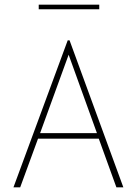

<svg xmlns="http://www.w3.org/2000/svg" viewBox="-20 -808 590 828"><path d="M482 0 406 -210H144L67 0H38L272 -634H280L512 0ZM276 -572 153 -234H398ZM147 -768V-788H408V-768Z"/></svg>

Font: Inconsolata SemiExpanded ExtraLight
Style: Regular
Weight: 200
Width: 6
Monospace: yes
Designer: Raph Levien, Cyreal, Brenton Simpson
Foundry: Raph Levien, Cyreal, Google
Version: Version 3.001; ttfautohint (v1.8.2.53-6de2)